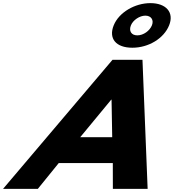

<svg xmlns="http://www.w3.org/2000/svg" viewBox="-70 -1207 1111 1227"><path d="M656.6 -1045C622.7 -961 670.3 -902 775.9 -902C879.3 -902 976.9 -961 1010.8 -1045C1044.3 -1128 991.2 -1187 891.1 -1187C792.1 -1187 690.1 -1128 656.6 -1045ZM766.6 -1045C780.3 -1079 822.5 -1107 858.8 -1107C896.2 -1107 914.5 -1079 900.8 -1045C886.7 -1010 846.3 -981 807.8 -981C768.2 -981 752.5 -1010 766.6 -1045ZM840.5 -825H649.1L-50.5 0H171.7L305.5 -165H650.9L651.3 0H873.5ZM647.1 -330H442.5L640.7 -570H642.9Z"/></svg>

Font: Hussar
Style: BdWideOblFour
Weight: 700
Foundry: Cannot Into Space Fonts
Version: Version 2.00